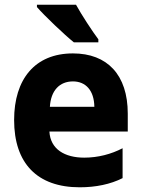

<svg xmlns="http://www.w3.org/2000/svg" viewBox="-20 -786 603 816"><path d="M294 -606H398V-619C373 -652 326 -724 303 -766H137V-756C168 -720 254 -638 294 -606ZM319 10C387 10 450 -3 501 -29V-156C453 -131 397 -116 338 -116C255 -116 194 -152 190 -227H523V-303C523 -468 436 -559 290 -559C128 -559 40 -449 40 -276C40 -92 138 10 319 10ZM381 -332H192C196 -401 233 -440 290 -440C344 -440 380 -402 381 -332Z"/></svg>

Font: Noto Sans Mono SemiCondensed ExtraBold
Style: Regular
Weight: 800
Width: 4
Designer: Monotype Design Team
Foundry: Monotype Imaging Inc.
Version: Version 2.014